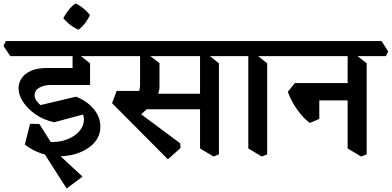

<svg xmlns="http://www.w3.org/2000/svg" viewBox="-59 -859 2240 1098"><path d="M279 35Q227 35 177.5 18.5Q128 2 83 -32L113 -151L166 -150L246 -24L190 -50Q247 -42 293 -52.5Q339 -63 370.5 -86.5Q402 -110 414.5 -141Q427 -172 416 -204L251 -160Q193 -172 146.5 -203.5Q100 -235 73.5 -275.5Q47 -316 47 -354Q47 -384 64 -410.5Q81 -437 117 -453.5Q153 -470 208 -470H376L456 -373H233Q192 -373 165.5 -357.5Q139 -342 139 -314Q139 -298 148 -285Q157 -272 172 -258L376 -306Q438 -282 476.5 -236Q515 -190 515 -135Q515 -100 500.5 -72.5Q486 -45 462 -25Q438 -5 407.5 8.5Q377 22 344 28.5Q311 35 279 35ZM322 219 168 -22 221 -27 413 151ZM456 -373 356 -386V-571L382 -555L456 -497ZM0 -538 -39 -596 -26 -624H554L592 -565L579 -538Z M389 -689Q376 -695 359 -705.5Q342 -716 327.5 -729.5Q313 -743 303 -755Q316 -780 335 -803.5Q354 -827 373 -839Q388 -833 404 -821.5Q420 -810 433.5 -797Q447 -784 455 -773Q446 -751 427.5 -726.5Q409 -702 389 -689Z M901 52 582 -269 608 -339H747L706 -237L972 -39L973 -12ZM715 -177 647 -270Q674 -279 695.5 -291.5Q717 -304 729.5 -324Q742 -344 742 -374V-565L786 -549L853 -498V-365Q853 -329 833 -297Q813 -265 781.5 -235.5Q750 -206 715 -177ZM748 -234 747 -323H1131L1141 -234ZM552 -538 513 -596 526 -624H972L1011 -565L998 -538ZM1162 36 1085 -10V-571L1120 -555L1193 -497V24ZM950 -538 911 -596 924 -624H1278L1317 -565L1304 -538Z M1438 36 1361 -10V-571L1396 -555L1469 -497V24ZM1278 -538 1239 -596 1252 -624H1554L1593 -565L1580 -538Z M2006 36 1929 -10V-571L1964 -555L2038 -497V24ZM1713 -156Q1687 -175 1662 -204.5Q1637 -234 1617.5 -268Q1598 -302 1587 -334L1627 -384H1700L1767 -340V-179ZM1692 -285 1661 -384H1966L1988 -285ZM1554 -538 1515 -596 1528 -624H2123L2161 -565L2148 -538Z"/></svg>

Font: Eczar Medium
Style: Regular
Weight: 500
Designer: Vaibhav Singh
Foundry: Rosetta Type Foundry
Version: Version 2.000